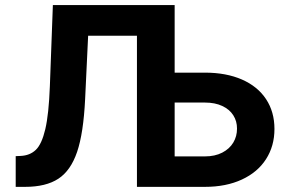

<svg xmlns="http://www.w3.org/2000/svg" viewBox="-20 -727 1124 747"><path d="M41.1 -119.5 59.6 -120.3Q96.3 -121.8 119.4 -144Q142.5 -166.1 156.2 -224.3Q169.9 -282.5 174 -391.6L185.7 -707.2H556.8V-588.1H322.9L311.2 -341.6Q304.8 -209.1 280 -136.1Q255.2 -63.1 207 -31.6Q158.8 0 77.5 0H41.1ZM1047.8 -225.3Q1047.8 -158.8 1015 -107.8Q982.3 -56.8 920.9 -28.4Q859.5 0 777.2 0H512.8V-707.2H659.5V-118.5H777.2Q816.3 -118.5 844.7 -133.2Q873.1 -147.9 887.7 -172.4Q902.3 -196.9 902.1 -226.7Q902.3 -255.4 887.7 -278.4Q873.1 -301.5 844.8 -314.7Q816.6 -328 777.2 -328H607.4V-444.4H777.2Q859.9 -444.4 921.3 -417.6Q982.6 -390.7 1015.2 -341.2Q1047.8 -291.7 1047.8 -225.3Z"/></svg>

Font: Pretendard Variable
Style: Regular
Weight: 400
Designer: Base glyphs from Inter by Rasmus Andersson; Hangul glyphs from Noto Sans CJK(Source Han Sans) by Jang Soo-young and Kang
Foundry: Kil Hyung-jin
Version: Version 1.100;FEAKit 1.0